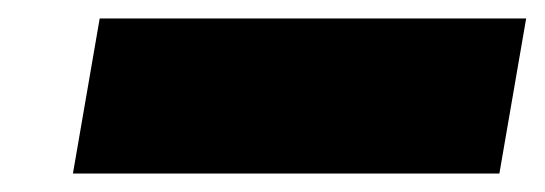

<svg xmlns="http://www.w3.org/2000/svg" viewBox="-20 -380 590 208"><path d="M88 -360H550L521 -192H59Z"/></svg>

Font: Overused Grotesk Black
Style: Italic
Weight: 900
Italic angle: -10°
Version: Version 0.003